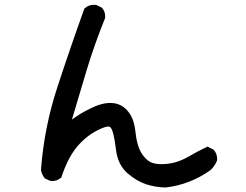

<svg xmlns="http://www.w3.org/2000/svg" viewBox="-20 -745 1040 812"><path d="M437.5 -210Q436.5 -210 434.6 -210Q414.1 -206.1 383.8 -189.5Q351.6 -171.9 322.8 -143.1Q293.9 -114.3 273.4 -75.7Q252.9 -37.1 239.3 5.9L237.3 6.8Q222.7 20.5 201.2 20.5Q193.4 20.5 191.4 19.5L169.9 9.8Q155.3 -7.8 153.3 -28.3Q167 -206.1 221.7 -373.5Q276.4 -541 336.9 -709Q348.6 -718.8 358.4 -721.7Q368.2 -724.6 375 -724.6Q385.7 -724.6 388.7 -723.6L410.2 -712.9Q424.8 -698.2 424.8 -675.8Q424.8 -669.9 423.8 -667Q378.9 -555.7 346.2 -447.3Q313.5 -338.9 284.2 -239.3Q321.3 -266.6 358.4 -284.2Q407.2 -309.6 446.3 -309.6Q490.2 -309.6 518.6 -277.3Q546.9 -246.1 552.7 -188Q558.6 -129.9 578.1 -97.7Q597.7 -66.4 623 -56.6Q639.6 -50.8 663.1 -50.8Q720.7 -50.8 772.5 -80.1Q812.5 -103.5 857.4 -125L882.8 -112.3Q898.4 -96.7 898.4 -72.3Q898.4 -67.4 897.5 -65.4Q889.6 -43.9 870.1 -25.4Q783.2 36.1 680.7 47.9H679.7Q636.7 46.9 597.7 34.2Q558.6 21.5 518.6 -12.7Q478.5 -48.8 470.7 -110.4Q460.9 -192.4 447.3 -206.1Q443.4 -210 437.5 -210Z"/></svg>

Font: JasonHandwriting2
Style: SemiBold
Weight: 600
Version: Version 1.04.7